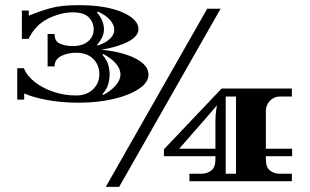

<svg xmlns="http://www.w3.org/2000/svg" viewBox="-20 -704 1205 746"><path d="M391 22 785 -670H837L443 22ZM285 -305Q222 -305 166 -315Q110 -325 74 -341V-317H47V-439H73Q84 -410 115 -385.5Q146 -361 188.5 -347Q231 -333 275 -333Q317 -333 341.5 -357Q366 -381 366 -415Q366 -452 342 -475.5Q318 -499 277 -499Q242 -499 217 -486Q192 -473 192 -446H165V-572H192Q192 -543 213.5 -534Q235 -525 263 -525Q301 -525 322.5 -543.5Q344 -562 344 -590Q344 -617 325 -636.5Q306 -656 263 -656Q216 -656 166.5 -631.5Q117 -607 91 -553H65V-663H92V-643Q132 -660 175 -672Q218 -684 285 -684Q392 -684 455 -656.5Q518 -629 518 -591Q518 -563 477.5 -542Q437 -521 374 -511Q459 -502 508 -476Q557 -450 557 -414Q557 -384 520 -359Q483 -334 421.5 -319.5Q360 -305 285 -305ZM360 -527Q392 -538 408 -554Q424 -570 424 -588Q424 -607 408 -626Q392 -645 360 -659L357 -656Q372 -637 378 -621Q384 -605 384 -590Q384 -560 357 -530ZM381 -335Q410 -350 429 -371.5Q448 -393 448 -415Q448 -437 429.5 -458Q411 -479 381 -494L378 -491Q395 -472 400.5 -452Q406 -432 406 -415Q406 -397 400.5 -377Q395 -357 378 -338ZM716 0V-29H762Q785 -29 801 -41.5Q817 -54 817 -85V-97H617V-124L841 -360H1114V-329H1067Q1045 -329 1029 -312.5Q1013 -296 1013 -273V-126H1115V-97H1013V-85Q1013 -54 1029 -41.5Q1045 -29 1067 -29H1114V0ZM857 -29H897V-329H857ZM676 -126H817V-234Q817 -256 820 -275.5Q823 -295 823 -295Q786 -251 750 -210.5Q714 -170 676 -126Z"/></svg>

Font: Diplomata
Style: Regular
Weight: 400
Designer: Eduardo Rodriguez Tunni
Foundry: Eduardo Rodriguez Tunni
Version: Version 1.002; ttfautohint (v1.8.4.7-5d5b);gftools[0.9.23]